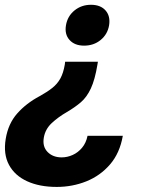

<svg xmlns="http://www.w3.org/2000/svg" viewBox="-39 -567 589 787"><path d="M362.3 -314 360.4 -302.2Q350.1 -240.2 333.5 -204.6Q316.9 -168.9 292.5 -147.9Q268.1 -127 235.4 -107.9Q199.2 -86.9 172.9 -62.3Q146.5 -37.6 140.6 -2.9Q134.3 33.7 156 55.9Q177.7 78.1 213.9 78.1Q236.8 78.1 259 68.1Q281.2 58.1 297.6 38.3Q314 18.6 319.8 -10.3H464.4Q452.1 60.5 412.1 106.9Q372.1 153.3 314.9 176.3Q257.8 199.2 193.4 199.2Q123 199.2 72.3 176Q21.5 152.8 -2.2 108.6Q-25.9 64.5 -15.6 2.4Q-5.4 -60.1 31.5 -101.8Q68.4 -143.6 123.5 -172.9Q154.3 -189.9 175 -206.3Q195.8 -222.7 208.3 -245.1Q220.7 -267.6 226.6 -302.2L228 -314ZM334 -547.4Q373 -547.4 393.6 -524.2Q414.1 -501 408.2 -463.4Q401.9 -426.3 373.5 -403.1Q345.2 -379.9 305.7 -379.9Q267.1 -379.9 246.1 -403.1Q225.1 -426.3 231.4 -463.4Q237.8 -501 266.4 -524.2Q294.9 -547.4 334 -547.4Z"/></svg>

Font: Inter Tight
Style: Bold Italic
Weight: 700
Italic angle: -9.39999°
Designer: Rasmus Andersson
Foundry: rsms
Version: Version 3.004